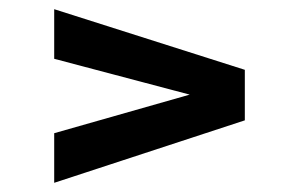

<svg xmlns="http://www.w3.org/2000/svg" viewBox="-20 -557 649 418"><path d="M98 -159V-267L393 -351L98 -429V-537L513 -405V-295Z"/></svg>

Font: Exo Thin SemiBold
Style: Regular
Weight: 600
Version: Version 2.000